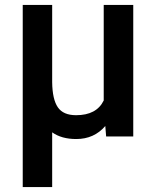

<svg xmlns="http://www.w3.org/2000/svg" viewBox="-20 -548 631 771"><path d="M189.5 -528.3V-217.8Q190.4 -148.9 212.2 -117.2Q233.9 -85.4 285.6 -85.4Q367.7 -85.4 396.5 -144.5V-528.3H515.1V0H406.2L402.8 -42Q357.9 10.3 286.1 10.3Q227.1 10.3 189.5 -16.6V203.1H71.3V-528.3Z"/></svg>

Font: Shabnam Medium FD
Style: Medium-FD
Weight: 500
Foundry: DejaVu fonts team - Redesigned by Saber Rastikerdar - Based on Vazir font
Version: Version 5.0.0